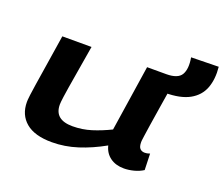

<svg xmlns="http://www.w3.org/2000/svg" viewBox="-113 -845 1197 1026"><g transform="rotate(20 485.0 -332.0)"><path d="M267 10Q169 10 119 -32Q69 -74 69 -147Q69 -152 69.5 -160Q70 -168 72.5 -188.5Q75 -209 81.5 -250.5Q88 -292 99 -362Q110 -432 127 -541H293Q278 -451 268 -391.5Q258 -332 252 -295.5Q246 -259 243.5 -239.5Q241 -220 240 -210.5Q239 -201 239 -194Q239 -108 342 -108Q397 -108 448 -124Q499 -140 552 -166L609 -541H775Q758 -433 746.5 -363Q735 -293 729 -251.5Q723 -210 720 -190Q717 -170 716.5 -163.5Q716 -157 716 -154Q716 -128 726 -117.5Q736 -107 753 -107Q757 -107 764.5 -108Q772 -109 782 -113L785 -20Q762 -5 732.5 2.5Q703 10 677 10Q630 10 598.5 -13Q567 -36 557 -77Q484 -36 412 -13Q340 10 267 10ZM700 -445 689 -541H718Q784 -541 803.5 -574.5Q823 -608 812 -671L968 -674Q975 -605 955.5 -553.5Q936 -502 884.5 -473.5Q833 -445 745 -445Z"/></g></svg>

Font: Georama Extra Expanded SemiBold
Style: Italic
Weight: 600
Width: 8
Italic angle: -9°
Designer: Jean-Baptiste Levee
Foundry: Production Type
Version: Version 1.000